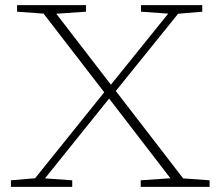

<svg xmlns="http://www.w3.org/2000/svg" viewBox="-20 -727 856 747"><path d="M643 -33.5 404.5 -343.5 155 -33 261 -25.5V0H22.5V-25.5L116.5 -33.5L385.5 -368L149.5 -674L46.5 -681.5V-707H314.5V-681.5L199 -673.5L411.5 -397.5L634.5 -674L528.5 -681.5V-707H767V-681.5L673 -673.5L430.5 -373L692.5 -33L795.5 -25.5V0H527.5V-25.5Z"/></svg>

Font: Newsreader Caption ExtraLight
Style: Regular
Weight: 275
Designer: Hugues Gentile
Foundry: Production Type
Version: Version 1.001